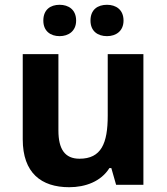

<svg xmlns="http://www.w3.org/2000/svg" viewBox="-20 -865 697 802"><path d="M161 -779C161 -735 191 -714 229 -714C266 -714 298 -735 298 -779C298 -825 266 -845 229 -845C191 -845 161 -825 161 -779ZM358 -779C358 -735 388 -714 427 -714C464 -714 496 -735 496 -779C496 -825 464 -845 427 -845C388 -845 358 -825 358 -779ZM579 -639H430V-382C430 -266 403 -202 312 -202C251 -202 224 -242 224 -320V-639H75V-283C75 -143 152 -83 269 -83C337 -83 402 -107 437 -163H445L465 -93H579Z"/></svg>

Font: Noto Sans Kannada UI
Style: Bold
Weight: 700
Designer: Jelle Bosma - Monotype Design Team
Foundry: Monotype Imaging Inc.
Version: Version 2.005